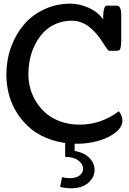

<svg xmlns="http://www.w3.org/2000/svg" viewBox="-20 -758 692 1030"><path d="M302.7 244.6 313 191.9Q331.5 197.8 353.5 197.8Q388.2 197.8 407 183.1Q425.8 168.5 425.8 147.5Q425.8 122.1 400.1 102.8Q374.5 83.5 329.6 83.5V4.9H380.4V51.8Q432.1 60.5 459.7 89.4Q487.3 118.2 487.3 153.8Q487.3 193.4 453.6 222.7Q419.9 252 361.3 252Q330.6 252 302.7 244.6ZM606.9 -485.4H566.4Q562 -485.4 555.2 -494.4Q548.3 -503.4 539.3 -517.6Q530.3 -531.7 518.6 -549.1Q506.8 -566.4 491 -583.5Q475.1 -600.6 457.3 -614.7Q439.5 -628.9 415.3 -637.9Q391.1 -647 365.2 -647Q319.8 -647 281.2 -630.6Q242.7 -614.3 215.8 -586.7Q189 -559.1 169.7 -522.2Q150.4 -485.4 141.4 -444.3Q132.3 -403.3 132.3 -360.4Q132.3 -319.3 143.3 -280.5Q154.3 -241.7 177 -207Q199.7 -172.4 231.7 -146.2Q263.7 -120.1 309.1 -104.7Q354.5 -89.4 407.7 -89.4Q521.5 -89.4 617.7 -161.1Q636.7 -135.7 636.7 -111.3Q636.7 -76.2 598.9 -46.6Q561 -17.1 505.9 -2Q450.7 13.2 394.5 13.2Q319.3 13.2 256.1 -7.8Q192.9 -28.8 148.9 -64.5Q105 -100.1 74 -147.7Q43 -195.3 28.6 -248.5Q14.2 -301.8 14.2 -358.4Q14.2 -435.1 39.1 -504.4Q64 -573.7 107.9 -625.5Q151.9 -677.2 216.8 -707.8Q281.7 -738.3 356.9 -738.3Q404.8 -738.3 453.9 -717Q502.9 -695.8 533.2 -654.3Q533.2 -727.5 552.2 -727.5H606.9Q630.4 -727.5 630.4 -676.8V-546.4Q630.4 -518.6 627.7 -505.6Q625 -492.7 620.8 -489.5Q616.7 -486.3 606.9 -485.4Z"/></svg>

Font: Coustard
Style: Regular
Weight: 400
Foundry: vernon adams
Version: Version 1.001